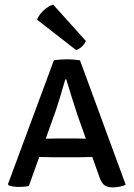

<svg xmlns="http://www.w3.org/2000/svg" viewBox="-20 -807 580 834"><path d="M206 -124Q200.5 -124 181.2 -124.5Q162 -125 150.5 -125L105.5 0.5Q88 5 63.5 5Q34.5 5 17.5 -2L14.5 -7L214 -545Q226 -547 243 -548.2Q260 -549.5 272.5 -549.5Q284 -549.5 299.8 -548.2Q315.5 -547 327.5 -545L526 -4.5Q514.5 1 498.8 4Q483 7 469.5 7Q449 7 435.2 -1.5Q421.5 -10 411.5 -39L381 -125Q371 -125 352.8 -124.5Q334.5 -124 328.5 -124ZM223 -328.5 178.5 -204.5Q189.5 -204.5 204.8 -205Q220 -205.5 225 -205.5H312Q317 -205.5 330 -205Q343 -204.5 353 -204.5L316.5 -307.5Q305.5 -339.5 291.8 -384Q278 -428.5 268 -462H263.5Q254.5 -430 243 -391.8Q231.5 -353.5 223 -328.5ZM211 -787 353 -629Q347.5 -615.5 335.5 -604.5Q323.5 -593.5 310.5 -589.5L141 -721.5Q149 -743 169 -761.5Q189 -780 211 -787Z"/></svg>

Font: Signika Negative SC
Style: Regular
Weight: 400
Designer: Anna Giedryś
Foundry: Anna Giedryś
Version: Version 2.000; ttfautohint (v1.8.3) -l 8 -r 50 -G 200 -x 9 -